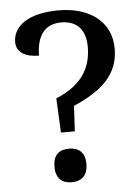

<svg xmlns="http://www.w3.org/2000/svg" viewBox="-53 -765 592 814"><g transform="rotate(-5 243.5 -358.5)"><path d="M185 -353 192 -207H251L257 -315C380 -368 450 -433 450 -542C450 -657 358 -724 227 -724C94 -724 32 -671 32 -606C32 -561 71 -540 128 -540C128 -615 157 -672 233 -672C305 -672 337 -627 337 -559C337 -478 303 -401 185 -353ZM220 7C256 7 288 -11 288 -65C288 -119 256 -136 220 -136C182 -136 152 -119 152 -65C152 -11 182 7 220 7Z"/></g></svg>

Font: Noto Serif Georgian Medium
Style: Regular
Weight: 500
Designer: Monotype Design Team, Akaki Razmadze
Foundry: Google LLC
Version: Version 2.003